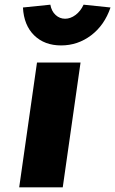

<svg xmlns="http://www.w3.org/2000/svg" viewBox="-20 -800 492 820"><path d="M62 0 138 -533H324L248 0ZM241 -606Q170 -606 126 -649Q82 -692 78 -768L195 -780Q200 -752 217.5 -736Q235 -720 258 -720Q281 -720 302.5 -736Q324 -752 337 -780L452 -768Q426 -692 369 -649Q312 -606 241 -606Z"/></svg>

Font: Lexend ExtBd
Style: Italic
Weight: 800
Italic angle: -8.13011°
Designer: Bonnie Shaver-Troup, Thomas Jockin
Foundry: Lexend
Version: Version 1.007